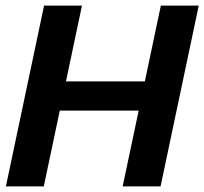

<svg xmlns="http://www.w3.org/2000/svg" viewBox="-20 -664 728 684"><path d="M1 0 137 -644H272L215 -374H496L553 -644H688L552 0H417L474 -270H193L136 0Z"/></svg>

Font: Kanit Medium
Style: Italic
Weight: 500
Italic angle: -12°
Designer: Katatrad Team
Foundry: CadsonDemak
Version: Version 2.000; ttfautohint (v1.8.3)